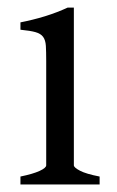

<svg xmlns="http://www.w3.org/2000/svg" viewBox="-20 -489 311 509"><path d="M34.2 0V-21Q67.4 -27.8 85 -35.9Q102.5 -43.9 102.5 -50.8V-327.1Q102.5 -352.1 101.6 -367.4Q100.6 -382.8 94.2 -391.4Q87.9 -399.9 74 -403.8Q60.1 -407.7 34.2 -410.2V-429.7Q49.3 -432.6 66.2 -436.8Q83 -440.9 99.6 -446Q116.2 -451.2 131.3 -457Q146.5 -462.9 159.2 -468.8H175.8V-50.8Q175.8 -44.9 192.1 -36.4Q208.5 -27.8 244.1 -21V0Z"/></svg>

Font: Noto Serif Devanagari
Style: Regular
Weight: 400
Designer: Monotype Design Team
Foundry: Monotype Imaging Inc.
Version: Version 1.01